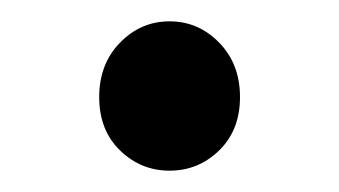

<svg xmlns="http://www.w3.org/2000/svg" viewBox="-20 -147 318 180"><path d="M139 13Q112 13 92.5 -6Q73 -25 73 -56Q73 -87 92.5 -107Q112 -127 139 -127Q166 -127 185.5 -107Q205 -87 205 -56Q205 -25 185.5 -6Q166 13 139 13Z"/></svg>

Font: Noto Traditional Nushu SemiBold
Style: Regular
Weight: 600
Version: Version 2.003